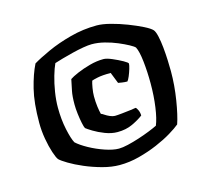

<svg xmlns="http://www.w3.org/2000/svg" viewBox="-82 -834 783 717"><g transform="rotate(-15 309.5 -475.0)"><path d="M297 -212Q266 -212 231 -221.5Q196 -231 164.5 -244.5Q133 -258 110.5 -271.5Q88 -285 80 -293Q74 -300 66 -324Q58 -348 52.5 -379.5Q47 -411 47 -442Q47 -519 60 -571.5Q73 -624 91 -660Q114 -674 154.5 -692.5Q195 -711 245.5 -724.5Q296 -738 348 -738Q370 -738 401 -730Q432 -722 463 -710Q494 -698 518 -686Q542 -674 550 -665Q556 -658 560.5 -638.5Q565 -619 567.5 -593.5Q570 -568 571 -543Q572 -518 572 -501Q572 -446 563 -390.5Q554 -335 543 -303Q530 -292 504.5 -276.5Q479 -261 445 -246.5Q411 -232 373 -222Q335 -212 297 -212ZM321 -333Q298 -333 273.5 -342.5Q249 -352 231 -363Q213 -374 207 -379Q204 -384 200.5 -400.5Q197 -417 194.5 -437.5Q192 -458 192 -474Q192 -506 196 -525.5Q200 -545 205 -569Q215 -576 237 -585.5Q259 -595 286.5 -602.5Q314 -610 340 -610Q352 -610 373 -601Q394 -592 411 -582.5Q428 -573 428 -569Q428 -563 424 -549.5Q420 -536 414.5 -523Q409 -510 405 -506Q395 -506 385 -507.5Q375 -509 370 -510L353 -553Q320 -553 301.5 -549Q283 -545 279 -543Q276 -534 273 -516.5Q270 -499 270 -485Q270 -463 272.5 -444.5Q275 -426 278 -415Q282 -414 290 -408.5Q298 -403 308.5 -398.5Q319 -394 327 -394Q336 -394 354.5 -396Q373 -398 389.5 -400Q406 -402 409 -403Q413 -401 417.5 -391Q422 -381 422 -370Q405 -357 379.5 -345Q354 -333 321 -333ZM310 -272Q324 -272 345.5 -277Q367 -282 390 -289.5Q413 -297 433 -305Q453 -313 465 -319Q475 -343 481 -385.5Q487 -428 487 -477Q487 -521 482.5 -562Q478 -603 469 -620Q465 -625 448.5 -634Q432 -643 409.5 -652.5Q387 -662 361.5 -668.5Q336 -675 312 -675Q299 -675 278.5 -671.5Q258 -668 236 -662.5Q214 -657 194.5 -651.5Q175 -646 163 -642Q155 -625 147 -597.5Q139 -570 134 -538.5Q129 -507 129 -479Q129 -433 137.5 -393.5Q146 -354 155 -338Q170 -324 198 -308.5Q226 -293 257 -282.5Q288 -272 310 -272Z"/></g></svg>

Font: Texturina 12pt Black
Style: Regular
Weight: 900
Designer: Guillermo Torres Carreño
Foundry: Omnibus-Type
Version: Version 1.002